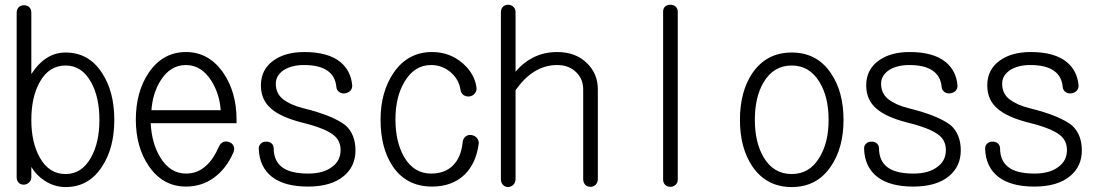

<svg xmlns="http://www.w3.org/2000/svg" viewBox="-20 -754 4540 793"><path d="M48.8 -700.2V-22.5Q48.8 -6.8 58.6 2Q66.4 8.8 79.1 8.8Q90.8 7.8 99.6 0Q109.4 -8.8 109.4 -22.5V-64.5Q129.9 -30.3 164.1 -7.8Q204.1 18.6 251 18.6Q347.7 18.6 402.3 -67.4Q452.1 -143.6 452.1 -258.8Q452.1 -375 402.3 -451.2Q347.7 -537.1 251 -537.1Q209 -537.1 174.8 -515.6Q139.6 -494.1 109.4 -448.2V-702.1Q109.4 -716.8 99.6 -725.6Q90.8 -732.4 79.1 -732.4Q66.4 -732.4 57.6 -724.6Q48.8 -715.8 48.8 -700.2ZM251 -483.4Q318.4 -483.4 356.4 -414.1Q390.6 -352.5 390.6 -258.8Q390.6 -166 356.4 -104.5Q318.4 -35.2 251 -35.2Q181.6 -35.2 143.6 -104.5Q109.4 -166 109.4 -258.8Q109.4 -352.5 143.6 -414.1Q181.6 -483.4 251 -483.4Z M883.8 -147.5Q861.3 -96.7 833 -71.3Q797.9 -37.1 748 -37.1Q682.6 -37.1 641.6 -104.5Q606.4 -163.1 602.5 -245.1H957V-259.8Q957 -373 902.3 -453.1Q842.8 -539.1 748 -539.1Q652.3 -539.1 593.8 -453.1Q541 -374 541 -259.8Q541 -147.5 593.8 -69.3Q652.3 16.6 748 16.6Q813.5 16.6 864.3 -20.5Q915 -57.6 944.3 -125Q950.2 -139.6 944.3 -152.3Q938.5 -163.1 926.8 -167Q915 -171.9 903.3 -168Q889.6 -162.1 883.8 -147.5ZM605.5 -298.8Q610.4 -369.1 643.6 -421.9Q683.6 -485.4 748 -485.4Q811.5 -485.4 852.5 -420.9Q886.7 -367.2 891.6 -298.8Z M1237.3 -539.1Q1158.2 -539.1 1109.4 -503.9Q1057.6 -466.8 1057.6 -401.4Q1057.6 -340.8 1100.6 -304.7Q1139.6 -270.5 1226.6 -248Q1322.3 -224.6 1357.4 -196.3Q1386.7 -173.8 1386.7 -133.8Q1386.7 -90.8 1352.5 -65.4Q1316.4 -37.1 1252.9 -37.1Q1176.8 -37.1 1142.6 -65.4Q1110.4 -91.8 1110.4 -142.6Q1109.4 -156.2 1099.6 -163.1Q1090.8 -169.9 1078.1 -168.9Q1065.4 -168.9 1057.6 -161.1Q1047.9 -152.3 1048.8 -138.7Q1051.8 -63.5 1103.5 -23.4Q1155.3 16.6 1252 16.6Q1348.6 16.6 1400.4 -27.3Q1448.2 -67.4 1448.2 -132.8Q1448.2 -198.2 1408.2 -235.4Q1357.4 -276.4 1230.5 -307.6Q1179.7 -320.3 1148.4 -344.7Q1119.1 -368.2 1119.1 -408.2Q1119.1 -442.4 1152.3 -464.8Q1185.5 -485.4 1235.4 -485.4Q1300.8 -485.4 1334 -460.9Q1365.2 -438.5 1369.1 -395.5Q1370.1 -381.8 1380.9 -374Q1390.6 -367.2 1403.3 -368.2Q1417 -370.1 1425.8 -377.9Q1435.5 -387.7 1434.6 -401.4Q1429.7 -460.9 1386.7 -497.1Q1335.9 -539.1 1237.3 -539.1Z M1764.6 -539.1Q1664.1 -539.1 1605.5 -453.1Q1551.8 -374 1551.8 -259.8Q1551.8 -141.6 1602.5 -66.4Q1659.2 16.6 1764.6 16.6Q1846.7 16.6 1898.4 -32.2Q1946.3 -79.1 1957 -159.2Q1959 -173.8 1949.2 -184.6Q1940.4 -194.3 1926.8 -196.3Q1913.1 -198.2 1903.3 -190.4Q1891.6 -181.6 1890.6 -164.1Q1883.8 -101.6 1848.6 -68.4Q1815.4 -37.1 1760.7 -37.1Q1690.4 -37.1 1650.4 -103.5Q1613.3 -166 1613.3 -260.7Q1613.3 -353.5 1650.4 -416Q1691.4 -485.4 1760.7 -485.4Q1805.7 -485.4 1840.8 -456.1Q1875 -426.8 1881.8 -383.8Q1883.8 -369.1 1894.5 -361.3Q1905.3 -354.5 1918 -355.5Q1931.6 -357.4 1939.5 -366.2Q1949.2 -377 1948.2 -390.6Q1941.4 -448.2 1891.6 -492.2Q1837.9 -539.1 1764.6 -539.1Z M2048.8 -703.1V-14.6Q2048.8 1 2057.6 9.8Q2066.4 18.6 2079.1 18.6Q2090.8 17.6 2099.6 9.8Q2109.4 0 2109.4 -15.6V-381.8Q2145.5 -432.6 2186.5 -458Q2230.5 -485.4 2281.2 -485.4Q2331.1 -485.4 2361.3 -454.1Q2388.7 -426.8 2388.7 -384.8V-14.6Q2388.7 0 2397.5 9.8Q2406.2 17.6 2418.9 17.6Q2430.7 17.6 2439.5 9.8Q2449.2 0 2449.2 -14.6V-384.8Q2449.2 -448.2 2406.2 -491.2Q2359.4 -539.1 2281.2 -539.1Q2224.6 -539.1 2178.7 -514.6Q2140.6 -495.1 2109.4 -458V-703.1Q2109.4 -717.8 2099.6 -726.6Q2090.8 -734.4 2079.1 -734.4Q2066.4 -734.4 2057.6 -726.6Q2048.8 -717.8 2048.8 -703.1Z M2718.8 -706.1V-12.7Q2718.8 1 2727.5 9.8Q2736.3 17.6 2749 17.6Q2760.7 17.6 2769.5 9.8Q2779.3 2 2779.3 -11.7V-705.1Q2779.3 -719.7 2769.5 -727.5Q2760.7 -734.4 2749 -734.4Q2736.3 -734.4 2727.5 -727.5Q2718.8 -719.7 2718.8 -706.1Z M3250 -537.1Q3145.5 -537.1 3086.9 -451.2Q3036.1 -375 3036.1 -258.8Q3036.1 -143.6 3086.9 -67.4Q3145.5 18.6 3250 18.6Q3354.5 18.6 3412.1 -67.4Q3463.9 -143.6 3463.9 -258.8Q3463.9 -375 3412.1 -451.2Q3354.5 -537.1 3250 -537.1ZM3250 -483.4Q3324.2 -483.4 3365.2 -414.1Q3402.3 -353.5 3402.3 -258.8Q3402.3 -166 3365.2 -104.5Q3324.2 -35.2 3250 -35.2Q3174.8 -35.2 3133.8 -104.5Q3097.7 -166 3097.7 -258.8Q3097.7 -353.5 3133.8 -414.1Q3174.8 -483.4 3250 -483.4Z M3737.3 -539.1Q3658.2 -539.1 3609.4 -503.9Q3557.6 -466.8 3557.6 -401.4Q3557.6 -340.8 3600.6 -304.7Q3639.6 -270.5 3726.6 -248Q3822.3 -224.6 3857.4 -196.3Q3886.7 -173.8 3886.7 -133.8Q3886.7 -90.8 3852.5 -65.4Q3816.4 -37.1 3752.9 -37.1Q3676.8 -37.1 3642.6 -65.4Q3610.4 -91.8 3610.4 -142.6Q3609.4 -156.2 3599.6 -163.1Q3590.8 -169.9 3578.1 -168.9Q3565.4 -168.9 3557.6 -161.1Q3547.9 -152.3 3548.8 -138.7Q3551.8 -63.5 3603.5 -23.4Q3655.3 16.6 3752 16.6Q3848.6 16.6 3900.4 -27.3Q3948.2 -67.4 3948.2 -132.8Q3948.2 -198.2 3908.2 -235.4Q3857.4 -276.4 3730.5 -307.6Q3679.7 -320.3 3648.4 -344.7Q3619.1 -368.2 3619.1 -408.2Q3619.1 -442.4 3652.3 -464.8Q3685.5 -485.4 3735.4 -485.4Q3800.8 -485.4 3834 -460.9Q3865.2 -438.5 3869.1 -395.5Q3870.1 -381.8 3880.9 -374Q3890.6 -367.2 3903.3 -368.2Q3917 -370.1 3925.8 -377.9Q3935.5 -387.7 3934.6 -401.4Q3929.7 -460.9 3886.7 -497.1Q3835.9 -539.1 3737.3 -539.1Z M4237.3 -539.1Q4158.2 -539.1 4109.4 -503.9Q4057.6 -466.8 4057.6 -401.4Q4057.6 -340.8 4100.6 -304.7Q4139.6 -270.5 4226.6 -248Q4322.3 -224.6 4357.4 -196.3Q4386.7 -173.8 4386.7 -133.8Q4386.7 -90.8 4352.5 -65.4Q4316.4 -37.1 4252.9 -37.1Q4176.8 -37.1 4142.6 -65.4Q4110.4 -91.8 4110.4 -142.6Q4109.4 -156.2 4099.6 -163.1Q4090.8 -169.9 4078.1 -168.9Q4065.4 -168.9 4057.6 -161.1Q4047.9 -152.3 4048.8 -138.7Q4051.8 -63.5 4103.5 -23.4Q4155.3 16.6 4252 16.6Q4348.6 16.6 4400.4 -27.3Q4448.2 -67.4 4448.2 -132.8Q4448.2 -198.2 4408.2 -235.4Q4357.4 -276.4 4230.5 -307.6Q4179.7 -320.3 4148.4 -344.7Q4119.1 -368.2 4119.1 -408.2Q4119.1 -442.4 4152.3 -464.8Q4185.5 -485.4 4235.4 -485.4Q4300.8 -485.4 4334 -460.9Q4365.2 -438.5 4369.1 -395.5Q4370.1 -381.8 4380.9 -374Q4390.6 -367.2 4403.3 -368.2Q4417 -370.1 4425.8 -377.9Q4435.5 -387.7 4434.6 -401.4Q4429.7 -460.9 4386.7 -497.1Q4335.9 -539.1 4237.3 -539.1Z"/></svg>

Font: GulimChe
Style: Regular
Weight: 400
Monospace: yes
Version: Version 2.21